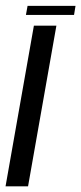

<svg xmlns="http://www.w3.org/2000/svg" viewBox="-42 -654 286 674"><path d="M-22.5 0 77 -564H156L56.5 0ZM49 -601.5 54.8 -633.5H223.1L217.9 -601.5Z"/></svg>

Font: Anybody Condensed Regular
Style: Italic
Weight: 400
Width: 3
Italic angle: -10°
Designer: Tyler Finck
Foundry: Etcetera Type Company
Version: Version 1.010; ttfautohint (v1.8.3) -l 8 -r 50 -G 200 -x 14 